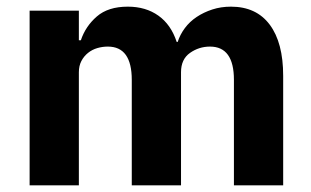

<svg xmlns="http://www.w3.org/2000/svg" viewBox="-20 -557 934 577"><path d="M69 0V-525H217V-436H223Q237 -478 271 -507.5Q305 -537 364 -537Q418 -537 456 -510Q494 -483 511 -431H514Q521 -453 535.5 -472.5Q550 -492 571 -506Q592 -520 618 -528.5Q644 -537 674 -537Q750 -537 790.5 -483Q831 -429 831 -329V0H683V-317Q683 -417 611 -417Q578 -417 551 -398Q524 -379 524 -340V0H376V-317Q376 -417 304 -417Q288 -417 272.5 -412.5Q257 -408 244.5 -398Q232 -388 224.5 -373.5Q217 -359 217 -340V0Z"/></svg>

Font: IBM Plex Sans Thai
Style: Bold
Weight: 700
Designer: Mike Abbink, Paul van der Laan, Pieter van Rosmalen, Ben Mitchell, Mark Frömberg
Foundry: Bold Monday
Version: Version 1.2